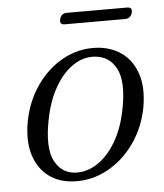

<svg xmlns="http://www.w3.org/2000/svg" viewBox="-47 -640 591 691"><g transform="rotate(-5 248.5 -294.5)"><path d="M313 -463Q366 -460.5 404.8 -433Q443.5 -405.5 460.2 -355.2Q477 -305 464.5 -234.5Q451 -162.5 411 -106.2Q371 -50 314 -19Q257 12 192.5 9Q140.5 7 103 -20.5Q65.5 -48 49.2 -98.2Q33 -148.5 45.5 -219.5Q59 -291.5 98 -347.8Q137 -404 193 -435Q249 -466 313 -463ZM198 -22Q240.5 -19 279.5 -44.2Q318.5 -69.5 347.5 -118.8Q376.5 -168 389.5 -237Q408 -333 383.5 -380.2Q359 -427.5 307 -431.5Q265.5 -435 227.8 -409.8Q190 -384.5 161.8 -335.2Q133.5 -286 120.5 -217Q102 -120.5 125.5 -73.2Q149 -26 198 -22ZM194 -577Q199.5 -597.5 220 -597.5H437.5Q458 -597.5 452.5 -577Q446.5 -557 426.5 -557H208.5Q189 -557 194 -577Z"/></g></svg>

Font: Fraunces 9pt S000 Light
Style: Italic
Weight: 300
Italic angle: -16°
Version: Version 1.000; ttfautohint (v1.8.3)